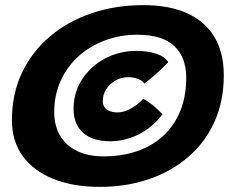

<svg xmlns="http://www.w3.org/2000/svg" viewBox="-20 -695 912 749"><path d="M369.5 34Q265.5 34 188.2 3Q111 -28 68.8 -86.2Q26.5 -144.5 26.5 -226Q26.5 -329 66 -411.8Q105.5 -494.5 175.5 -553.5Q245.5 -612.5 338.8 -643.8Q432 -675 539.5 -675Q639 -675 709 -643.8Q779 -612.5 816 -551.5Q853 -490.5 853 -401Q853 -300 816.5 -219.5Q780 -139 714.2 -82.5Q648.5 -26 560.5 4Q472.5 34 369.5 34ZM384.5 -85Q457 -85 516.2 -105.8Q575.5 -126.5 618 -166.2Q660.5 -206 683.5 -262.8Q706.5 -319.5 706.5 -392.5Q706.5 -471 660 -515.2Q613.5 -559.5 515.5 -559.5Q448.5 -559.5 389.8 -537.5Q331 -515.5 286.5 -475.5Q242 -435.5 216.8 -380Q191.5 -324.5 191.5 -258Q191.5 -204.5 214.5 -165.8Q237.5 -127 280.5 -106Q323.5 -85 384.5 -85ZM410 -144Q340.5 -144 303.8 -177.2Q267 -210.5 267 -270Q267 -335 300.8 -386.2Q334.5 -437.5 390.2 -467Q446 -496.5 512 -496.5Q554.5 -496.5 588.8 -485.5Q623 -474.5 636.5 -452.5Q611 -426 585 -403.2Q559 -380.5 542.5 -369Q537.5 -379 519.5 -386.5Q501.5 -394 479.5 -394Q453.5 -394 431 -381.2Q408.5 -368.5 394.8 -347.5Q381 -326.5 381 -302Q381 -285.5 388.8 -275.5Q396.5 -265.5 409.5 -261Q422.5 -256.5 438 -256.5Q454.5 -256.5 471.5 -262.8Q488.5 -269 505.8 -280.8Q523 -292.5 539 -310Q558 -299.5 578 -283Q598 -266.5 614 -249.5Q575.5 -198 521.5 -171Q467.5 -144 410 -144Z"/></svg>

Font: Grandstander Thin
Style: Bold Italic
Weight: 700
Italic angle: -15°
Version: Version 1.200